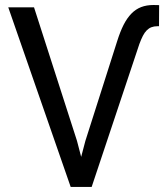

<svg xmlns="http://www.w3.org/2000/svg" viewBox="-20 -740 650 760"><path d="M284.7 -182.6 114.7 -710.9H12.7L259.8 0H342.8L531.7 -565.9Q538.6 -584.5 545.4 -597.9Q552.2 -611.3 561 -620.1Q569.3 -628.4 579.6 -632.3Q589.8 -636.2 603 -636.2H609.4L609.9 -719.7L587.4 -720.2Q560.1 -720.2 538.6 -711.9Q517.1 -703.6 500 -686Q482.9 -668.5 469.2 -641.6Q455.6 -614.7 443.8 -577.1L317.9 -182.1L301.3 -119.1Z"/></svg>

Font: RobotoMono Nerd Font
Style: Regular
Weight: 400
Monospace: yes
Designer: Google
Version: Version 3.000;Nerd Fonts 3.2.1